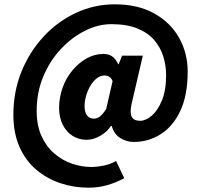

<svg xmlns="http://www.w3.org/2000/svg" viewBox="-20 -694 926 890"><path d="M390 176Q322 176 259.5 155Q197 134 148 92.5Q99 51 70.5 -13Q42 -77 42 -162Q42 -270 80 -363Q118 -456 183.5 -526Q249 -596 333.5 -635Q418 -674 512 -674Q619 -674 694.5 -632Q770 -590 810 -519Q850 -448 850 -362Q850 -253 816 -180.5Q782 -108 725 -72Q668 -36 600 -36Q566 -36 537 -54.5Q508 -73 498 -110H494Q476 -82 444 -64Q412 -46 382 -46Q345 -46 316 -64.5Q287 -83 270.5 -116.5Q254 -150 254 -194Q254 -242 270 -287Q286 -332 315 -367Q344 -402 381 -423Q418 -444 460 -444Q483 -444 499.5 -433Q516 -422 528 -396H530L546 -436H642L590 -212Q581 -172 590.5 -153Q600 -134 630 -134Q655 -134 683 -157.5Q711 -181 730.5 -228Q750 -275 750 -346Q750 -390 737 -432Q724 -474 695 -508Q666 -542 617 -562Q568 -582 496 -582Q435 -582 374 -551.5Q313 -521 262 -466.5Q211 -412 180.5 -339Q150 -266 150 -180Q150 -113 172 -64Q194 -15 231 17Q268 49 313 64.5Q358 80 404 80Q430 80 461.5 73.5Q493 67 518 52L556 132Q517 153 476 164.5Q435 176 390 176ZM416 -144Q430 -144 443 -154Q456 -164 472 -188L502 -318Q496 -332 487 -338Q478 -344 464 -344Q445 -344 428 -330.5Q411 -317 398.5 -295.5Q386 -274 379 -249.5Q372 -225 372 -202Q372 -175 383 -159.5Q394 -144 416 -144Z"/></svg>

Font: Source Sans 3 ExtraLight Black
Style: Italic
Weight: 900
Italic angle: -11°
Version: Version 3.052;hotconv 1.1.0;makeotfexe 2.6.0